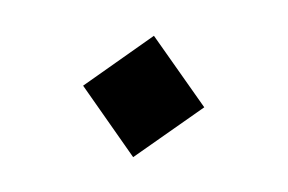

<svg xmlns="http://www.w3.org/2000/svg" viewBox="-37 -387 465 310"><g transform="rotate(10 195.0 -231.5)"><path d="M95.7 -231.4 194.3 -330.6 294.4 -231 195.3 -131.8Z"/></g></svg>

Font: Vazir Light UI
Style: Light-UI
Weight: 300
Designer: Saber Rastikerdar
Foundry: Saber Rastikerdar
Version: Version 30.0.0